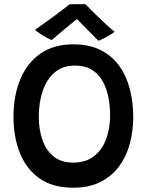

<svg xmlns="http://www.w3.org/2000/svg" viewBox="-20 -872 717 918"><path d="M330.5 25.5Q231.5 25.5 168.2 -19.5Q105 -64.5 74.8 -141.2Q44.5 -218 44.5 -313Q44.5 -415 77 -493Q109.5 -571 173.2 -615.5Q237 -660 330.5 -660Q407.5 -660 462 -632.2Q516.5 -604.5 550.8 -556.2Q585 -508 601 -445Q617 -382 617 -311.5Q617 -244 600.2 -183.2Q583.5 -122.5 548.8 -75.8Q514 -29 459.8 -1.8Q405.5 25.5 330.5 25.5ZM330 -94.5Q391 -94.5 430.2 -125.8Q469.5 -157 488 -208.5Q506.5 -260 506.5 -320Q506.5 -365.5 498 -408.2Q489.5 -451 470.2 -484.8Q451 -518.5 418.8 -538.5Q386.5 -558.5 338 -558.5Q280 -558.5 241.8 -526Q203.5 -493.5 184.5 -438Q165.5 -382.5 165.5 -313Q165.5 -252.5 182.8 -203Q200 -153.5 236.2 -124Q272.5 -94.5 330 -94.5ZM388.5 -852Q407.5 -832 433.8 -806.2Q460 -780.5 485.5 -757Q511 -733.5 528 -720Q508.5 -705.5 488 -694.5Q467.5 -683.5 451 -677Q438.5 -689 422.5 -705.2Q406.5 -721.5 390.2 -738Q374 -754.5 361.2 -767.5Q348.5 -780.5 343 -786.5H355Q350 -783 335.5 -771.2Q321 -759.5 301.8 -743.5Q282.5 -727.5 262.8 -710.8Q243 -694 227.5 -680.5Q217.5 -684 202.2 -692.2Q187 -700.5 172 -710.8Q157 -721 147 -729.5Q177 -750 211.8 -775.2Q246.5 -800.5 275 -822Q303.5 -843.5 313 -851.5Q320 -851.5 334.8 -851.8Q349.5 -852 364.8 -852Q380 -852 388.5 -852Z"/></svg>

Font: Grandstander Thin Medium
Style: Regular
Weight: 500
Version: Version 1.200